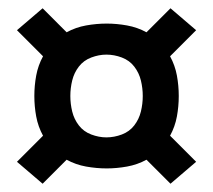

<svg xmlns="http://www.w3.org/2000/svg" viewBox="-20 -572 515 464"><path d="M392 -128 334 -186Q312 -174 287 -169.5Q262 -165 238 -165Q213 -165 188 -169.5Q163 -174 141 -186L83 -128L21 -181L84 -244Q72 -266 67.5 -290.5Q63 -315 63 -340Q63 -365 67.5 -389.5Q72 -414 84 -436L21 -499L83 -552L141 -494Q163 -506 188 -510.5Q213 -515 238 -515Q262 -515 287 -510.5Q312 -506 334 -494L392 -552L454 -499L391 -436Q403 -414 407.5 -389.5Q412 -365 412 -340Q412 -315 407.5 -290.5Q403 -266 391 -244L454 -181ZM237 -240Q256 -240 274.5 -247Q293 -254 304.5 -269Q316 -284 320.5 -302.5Q325 -321 325 -340Q325 -359 320.5 -377.5Q316 -396 304.5 -411Q293 -426 274.5 -433Q256 -440 237 -440Q219 -440 200.5 -433Q182 -426 170.5 -411Q159 -396 154.5 -377.5Q150 -359 150 -340Q150 -321 154.5 -302.5Q159 -284 170.5 -269Q182 -254 200.5 -247Q219 -240 237 -240Z"/></svg>

Font: Iosevka QP
Style: Bold
Weight: 700
Designer: Belleve Invis
Foundry: Belleve Invis
Version: Version 20.0.0; ttfautohint (v1.8.4)